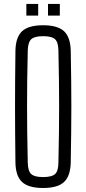

<svg xmlns="http://www.w3.org/2000/svg" viewBox="-20 -932 431 958"><path d="M195 6Q122.5 6 90.2 -23.8Q58 -53.5 57 -122Q56 -202.5 55.5 -270.5Q55 -338.5 55 -402.5Q55 -466.5 55.5 -533.2Q56 -600 57 -677.5Q58 -746.5 90.2 -776.2Q122.5 -806 195 -806Q267.5 -806 299.5 -776.2Q331.5 -746.5 333 -677.5Q334.5 -600 335.2 -533.2Q336 -466.5 336 -402.5Q336 -338.5 335.2 -270.5Q334.5 -202.5 333 -122Q331.5 -53.5 299.5 -23.8Q267.5 6 195 6ZM195 -48.5Q238.5 -48.5 254.8 -63.5Q271 -78.5 271.5 -120.5Q273.5 -203 274.2 -270.2Q275 -337.5 275 -399.5Q275 -461.5 274.2 -528.8Q273.5 -596 271.5 -679Q271 -721 254.8 -736.2Q238.5 -751.5 195 -751.5Q152 -751.5 135.8 -736.2Q119.5 -721 118.5 -679Q116.5 -598.5 115.8 -532.2Q115 -466 115 -403.8Q115 -341.5 115.8 -273.5Q116.5 -205.5 118.5 -120.5Q119.5 -78.5 135.8 -63.5Q152 -48.5 195 -48.5ZM219.5 -854V-912.5H278.5V-854ZM111.5 -854V-912.5H170.5V-854Z"/></svg>

Font: Big Shoulders Text Thin Light
Style: Regular
Weight: 300
Version: Version 2.002